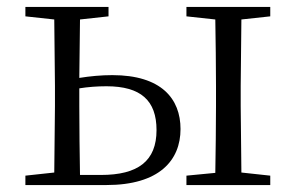

<svg xmlns="http://www.w3.org/2000/svg" viewBox="-20 -532 861 552"><path d="M53 0H286C438 0 499 -71 499 -161C499 -248 444 -316 303 -316C271 -316 239 -313 208 -308L210 -476L292 -485V-512H53V-485L136 -476L138 -285V-227L136 -36L53 -27ZM208 -278C233 -282 259 -284 286 -284C385 -284 430 -243 430 -158C430 -69 377 -29 270 -29H210C209 -84 208 -170 208 -227ZM516 -485 599 -476C600 -420 601 -339 601 -285V-227C601 -173 600 -91 599 -35L516 -27V0H757V-27L674 -36L672 -227V-285L674 -476L757 -485V-512H516Z"/></svg>

Font: Noto Serif CJK KR Light
Style: Regular
Weight: 300
Designer: Ryoko NISHIZUKA 西塚涼子 (kana & ideographs); Frank Grießhammer (Latin, Greek & Cyrillic); Wenlong ZHANG 张文龙 (bopomofo); San
Foundry: Adobe
Version: Version 2.001;hotconv 1.1.0;makeotfexe 2.6.0